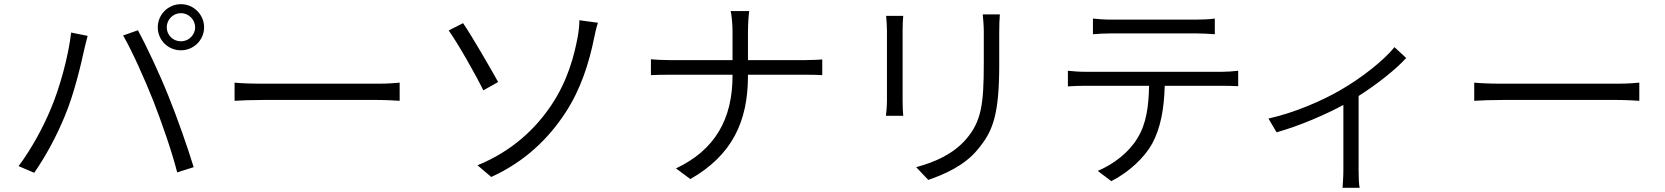

<svg xmlns="http://www.w3.org/2000/svg" viewBox="-20 -824 7980 920"><path d="M779 -693C779 -730 809 -761 847 -761C884 -761 915 -730 915 -693C915 -656 884 -626 847 -626C809 -626 779 -656 779 -693ZM736 -693C736 -632 785 -583 847 -583C908 -583 958 -632 958 -693C958 -754 908 -804 847 -804C785 -804 736 -754 736 -693ZM222 -299C188 -217 132 -112 69 -28L144 4C201 -78 254 -178 291 -269C335 -373 370 -523 383 -584C388 -605 394 -631 400 -652L321 -668C308 -555 266 -401 222 -299ZM715 -340C756 -234 804 -97 829 2L908 -23C881 -112 828 -264 787 -364C744 -472 680 -607 641 -679L570 -654C613 -580 674 -443 715 -340Z M1104 -341C1134 -343 1184 -345 1239 -345H1790C1835 -345 1875 -342 1895 -341V-428C1874 -426 1840 -423 1789 -423H1239C1182 -423 1133 -425 1104 -428Z M2268 -32 2334 24C2499 -51 2611 -164 2690 -285C2763 -397 2803 -523 2827 -643C2830 -659 2837 -690 2845 -715L2756 -727C2757 -710 2753 -675 2749 -652C2732 -558 2700 -437 2623 -322C2548 -209 2435 -100 2268 -32ZM2130 -678C2176 -613 2260 -465 2296 -391L2367 -431C2331 -495 2243 -649 2199 -713L2130 -678Z M3564 -536V-674C3564 -704 3567 -753 3570 -771H3481C3486 -753 3490 -705 3490 -675V-536H3189C3154 -536 3118 -538 3099 -540V-464C3118 -465 3154 -466 3191 -466H3490V-461C3490 -252 3405 -105 3219 -17L3288 34C3487 -80 3564 -240 3564 -461V-466H3837C3866 -466 3906 -465 3920 -464V-539C3906 -538 3869 -536 3838 -536Z M4226 -748C4228 -730 4230 -695 4230 -677V-344C4230 -315 4227 -284 4225 -269H4308C4306 -286 4305 -318 4305 -344V-677C4305 -699 4306 -730 4308 -748ZM4689 -755C4691 -731 4694 -704 4694 -671V-519C4694 -324 4682 -242 4610 -158C4548 -86 4460 -47 4370 -23L4428 38C4501 13 4601 -29 4665 -108C4737 -194 4768 -271 4768 -516V-671C4768 -704 4769 -731 4771 -755Z M5710 -664C5738 -664 5772 -662 5801 -660V-735C5773 -731 5737 -730 5710 -730H5305C5273 -730 5245 -732 5217 -735V-660C5242 -662 5273 -664 5306 -664ZM5183 -480C5152 -480 5124 -482 5097 -485V-410C5125 -412 5152 -413 5183 -413H5486C5484 -317 5474 -231 5429 -160C5390 -95 5318 -38 5240 -5L5305 44C5390 1 5465 -70 5501 -136C5542 -212 5558 -304 5561 -413H5837C5861 -413 5891 -412 5913 -411V-485C5889 -482 5858 -480 5837 -480Z M6662 -598C6611 -535 6504 -450 6404 -393C6321 -344 6185 -284 6058 -256L6097 -190C6211 -222 6333 -276 6417 -321V-8C6417 22 6414 61 6413 76H6495C6491 61 6490 22 6490 -8V-364C6580 -421 6671 -494 6718 -546Z M7044 -341C7074 -343 7124 -345 7179 -345H7730C7775 -345 7815 -342 7835 -341V-428C7814 -426 7780 -423 7729 -423H7179C7122 -423 7073 -425 7044 -428Z"/></svg>

Font: Noto Sans CJK JP DemiLight
Style: Regular
Weight: 350
Designer: Ryoko NISHIZUKA (kana & ideographs); Paul D. Hunt (Latin, Greek & Cyrillic); Wenlong ZHANG (bopomofo); Sandoll Communica
Foundry: Adobe Systems Incorporated
Version: Version 1.004;PS 1.004;hotconv 1.0.82;makeotf.lib2.5.63406